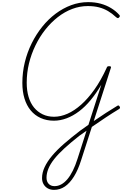

<svg xmlns="http://www.w3.org/2000/svg" viewBox="-20 -1150 1173 1804"><path d="M488 634Q454 634 429 620Q404 606 389.5 581Q375 556 375 523Q375 473 399 421Q423 369 468.5 314.5Q514 260 581 201.5Q648 143 733 78Q797 31 858.5 -11Q920 -53 976 -89.5Q1032 -126 1081 -155Q1088 -160 1093.5 -159Q1099 -158 1104 -149Q1109 -142 1107.5 -136Q1106 -130 1098 -125Q1038 -89 975.5 -47.5Q913 -6 849.5 38Q786 82 724 127Q644 190 585.5 243.5Q527 297 489.5 344.5Q452 392 434.5 435.5Q417 479 417 520Q417 556 437.5 577.5Q458 599 492 599Q558 599 613 534Q668 469 708 343L932 -354Q884 -273 832 -210Q780 -147 723 -104Q666 -61 606 -38.5Q546 -16 486 -16Q418 -16 362.5 -41Q307 -66 268.5 -112.5Q230 -159 210 -224.5Q190 -290 190 -371Q190 -470 213 -564.5Q236 -659 278 -743.5Q320 -828 377 -899Q434 -970 503 -1021.5Q572 -1073 649 -1101.5Q726 -1130 808 -1130Q872 -1130 925.5 -1115.5Q979 -1101 1023.5 -1074Q1068 -1047 1101 -1010Q1107 -1004 1106 -998Q1105 -992 1098 -985Q1091 -978 1084 -980.5Q1077 -983 1068 -991Q1034 -1023 995 -1046Q956 -1069 910 -1081Q864 -1093 805 -1093Q730 -1093 658.5 -1066Q587 -1039 523 -989Q459 -939 406 -872Q353 -805 313.5 -724Q274 -643 252.5 -554.5Q231 -466 231 -373Q231 -299 248.5 -240Q266 -181 299.5 -140Q333 -99 380.5 -76Q428 -53 488 -53Q550 -53 614.5 -81.5Q679 -110 743 -167Q807 -224 868 -310Q929 -396 982 -512Q985 -522 990 -525Q995 -528 1006 -528Q1028 -528 1022 -513L743 353Q714 446 675 508.5Q636 571 589.5 602.5Q543 634 488 634Z"/></svg>

Font: Playwrite CU Thin
Style: Regular
Weight: 250
Designer: Veronika Burian, José Scaglione
Foundry: TypeTogether
Version: Version 1.002